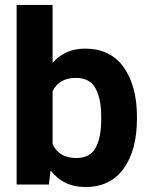

<svg xmlns="http://www.w3.org/2000/svg" viewBox="-20 -744 597 774"><path d="M324 10Q235 10 184 -57L177 0H47V-724H192V-491Q243 -548 323 -548Q425 -548 478.5 -473Q532 -398 532 -274V-264Q532 -139 478.5 -64.5Q425 10 324 10ZM286 -430Q218 -430 192 -376V-163Q218 -107 287 -107Q343 -107 365.5 -148Q388 -189 388 -264V-274Q388 -346 365 -388Q342 -430 286 -430Z"/></svg>

Font: Freesentation 8 ExtraBold
Style: Regular
Weight: 800
Designer: glyphs from Roboto by Christian Robertson / Hangul glyphs from Noto Sans CJK(Source Han Sans) by Jang Soo-young and Kang
Foundry: PT&
Version: Version 2.001